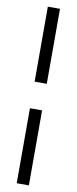

<svg xmlns="http://www.w3.org/2000/svg" viewBox="-102 -833 398 996"><g transform="rotate(10 96.5 -335.0)"><path d="M65 -265H129V130H65ZM65 -800H129V-405H65Z"/></g></svg>

Font: Sawarabi Mincho
Style: Regular
Weight: 400
Version: Version 1.00